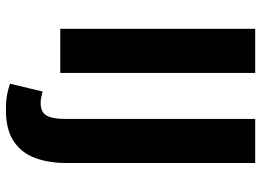

<svg xmlns="http://www.w3.org/2000/svg" viewBox="-136 -556 873 642"><g transform="rotate(90 301.0 -235.5)"><path d="M76.9 0V-651.8H224.3V0ZM348 181.7Q317.4 181.7 296.9 177.7Q276.3 173.7 260.4 168L286.5 58.9Q297.2 61.9 306.2 63.8Q315.3 65.6 325.3 65.6Q355 65.6 366.6 46.2Q378.1 26.7 378.1 -14.4V-651.8H525.5V-17.9Q525.5 36.3 509.6 81.8Q493.6 127.3 454.6 154.5Q415.7 181.7 348 181.7Z"/></g></svg>

Font: Source Sans 3 Variable
Style: Regular
Weight: 200
Designer: Paul D. Hunt
Foundry: Adobe Systems Incorporated
Version: Version 3.026